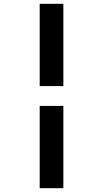

<svg xmlns="http://www.w3.org/2000/svg" viewBox="-20 -843 540 1006"><path d="M188 -392V-823H312V-392ZM188 143V-288H312V143Z"/></svg>

Font: Iosevka Curly Extrabold
Style: Regular
Weight: 800
Monospace: yes
Designer: Belleve Invis
Foundry: Belleve Invis
Version: Version 22.1.2; ttfautohint (v1.8.4)